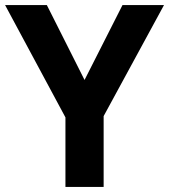

<svg xmlns="http://www.w3.org/2000/svg" viewBox="-20 -734 664 754"><path d="M312 -420 461 -714H624L387 -278V0H237V-273L0 -714H164Z"/></svg>

Font: Noto Sans Sora Sompeng
Style: Bold
Weight: 700
Designer: Monotype Design Team. David Williams.
Foundry: Monotype Imaging Inc.
Version: Version 2.101